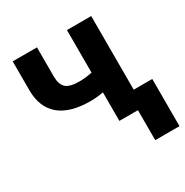

<svg xmlns="http://www.w3.org/2000/svg" viewBox="-162 -660 932 967"><g transform="rotate(-30 303.5 -176.5)"><path d="M499.5 0H358.4V-166Q318.8 -158.7 284.7 -158.7Q165 -158.7 104.5 -209.5Q43.9 -260.3 43 -357.9V-528.3H184.1V-357.9Q184.6 -312 206.5 -292.2Q228.5 -272.5 284.7 -272.5Q319.8 -272.5 358.4 -280.8V-528.3H499.5ZM607.4 174.3H466.3V-100.1H607.4Z"/></g></svg>

Font: RobotoInd
Style: Bold
Weight: 700
Designer: Google
Version: Version 2.001150; 2014